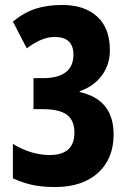

<svg xmlns="http://www.w3.org/2000/svg" viewBox="-20 -744 521 774"><path d="M423 -541Q423 -485 391.5 -441Q360 -397 301 -376V-373Q438 -343 438 -202Q438 -104 375 -47Q312 10 202 10Q154 10 115.5 2.5Q77 -5 32 -25V-164Q69 -141 107 -130Q145 -119 179 -119Q231 -119 255.5 -142Q280 -165 280 -209Q280 -259 249.5 -281.5Q219 -304 151 -304H115V-429H152Q276 -429 276 -524Q276 -595 200 -595Q148 -595 88 -549L32 -657Q77 -694 124 -709Q171 -724 231 -724Q320 -724 371.5 -677.5Q423 -631 423 -541Z"/></svg>

Font: Noto Sans Lao Looped ExtraCondensed ExtraBold
Style: Regular
Weight: 800
Width: 2
Designer: Mark Frömberg, Ben Mitchell
Foundry: The Fontpad Ltd
Version: Version 1.002; ttfautohint (v1.8.4.7-5d5b)